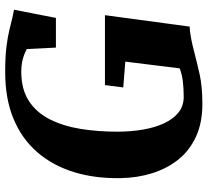

<svg xmlns="http://www.w3.org/2000/svg" viewBox="-50 -742 800 740"><g transform="rotate(-90 350.0 -372.0)"><path d="M319.5 8Q245.5 8 191.5 -17.5Q137.5 -43 103.2 -87Q69 -131 51.8 -187.5Q34.5 -244 33.5 -306Q31.5 -406 57 -488Q82.5 -570 134.2 -629.2Q186 -688.5 262.8 -720.2Q339.5 -752 441.5 -752Q502.5 -752 541.2 -747Q580 -742 606 -735.5Q632 -729 653 -724Q660.5 -722.5 667.8 -721Q675 -719.5 682.5 -718L651 -556.5H536.5L531 -668.5Q513.5 -678.5 491.8 -684.2Q470 -690 443.5 -690Q376 -690 331 -660.8Q286 -631.5 260 -579.8Q234 -528 223.2 -461.5Q212.5 -395 212.5 -320Q212.5 -267.5 220.5 -221Q228.5 -174.5 245 -139.2Q261.5 -104 286.5 -84Q311.5 -64 347 -64Q380.5 -64 407.8 -67.5Q435 -71 456.5 -79.5L482.5 -289L383 -297L392 -367.5H661.5L617.5 -41Q602 -41 575 -36Q548 -31 526 -25Q483.5 -14 435.5 -3Q387.5 8 319.5 8Z"/></g></svg>

Font: Merriweather 20pt Black
Style: Italic
Weight: 900
Italic angle: -7.8°
Version: Version 2.101